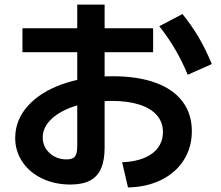

<svg xmlns="http://www.w3.org/2000/svg" viewBox="-20 -798 978 851"><path d="M702.2 -212.6Q702.2 -256.5 675.3 -287.3Q648.5 -318.2 597.2 -334.5Q546 -350.8 473.6 -350.8Q388.3 -350.8 318.7 -329.8Q249.2 -308.8 209.2 -271.6Q169.3 -234.4 169.3 -188.6Q169.3 -161.7 183.1 -139.6Q196.9 -117.4 221 -104.4Q245.2 -91.5 274.3 -91.5Q293 -91.5 303.3 -97.1Q313.6 -102.7 318 -115.7Q322.4 -128.8 322.4 -152.4V-777.7H443.7V-143.6Q443.7 -87 427.7 -50.9Q411.7 -14.8 378.4 2.6Q345 19.9 291.9 19.9Q222.7 19.9 166.6 -6.9Q110.6 -33.7 79 -81Q47.4 -128.3 47.4 -186.5Q47.4 -265.7 103 -328.1Q158.6 -390.4 257 -425.2Q355.4 -460 479.9 -460Q590.3 -460 669.1 -431.4Q747.8 -402.8 789 -348.1Q830.3 -293.4 830.3 -216.8Q830.3 -145.2 795 -89.1Q759.7 -32.9 695.5 -1Q631.2 31 547.3 32.9L521.3 -78.9Q577.5 -80.9 618.2 -97.5Q658.8 -114 680.5 -143.7Q702.2 -173.5 702.2 -212.6ZM79.5 -672.8H658.7V-566.5H79.5ZM686 -681.9 788.8 -735.8Q829.4 -685.4 860.9 -631.9Q892.4 -578.3 918.8 -514.1L812 -466.6Q764.2 -583.4 686 -681.9Z"/></svg>

Font: WEMIX Pretendard Variable
Style: Regular
Weight: 400
Designer: Base glyphs from Inter by Rasmus Andersson; Hangeul glyphs from Noto Sans CJK(Source Han Sans) by Jang Soo-young and Kan
Foundry: Kil Hyung-jin
Version: Version 1.000;Glyphs 3.2 (3208)